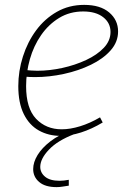

<svg xmlns="http://www.w3.org/2000/svg" viewBox="-20 -550 530 787"><path d="M229 7Q179 7 139.5 -15Q100 -37 77.5 -82.5Q55 -128 55 -197Q55 -259 74 -318.5Q93 -378 128 -425.5Q163 -473 213 -501.5Q263 -530 325 -530Q391 -530 427.5 -499Q464 -468 464 -421Q464 -378 433.5 -343.5Q403 -309 352.5 -284.5Q302 -260 242 -247Q182 -234 124 -234Q111 -234 101 -234.5Q91 -235 80 -236L84 -263Q95 -262 107.5 -261Q120 -260 133 -260Q183 -260 235.5 -271.5Q288 -283 333 -304Q378 -325 405.5 -354Q433 -383 433 -419Q433 -456 403 -479.5Q373 -503 321 -503Q266 -503 222.5 -476.5Q179 -450 148.5 -406Q118 -362 102.5 -307.5Q87 -253 87 -197Q87 -106 128 -63Q169 -20 233 -20Q268 -20 308.5 -32.5Q349 -45 390 -69L401 -48Q356 -21 312 -7Q268 7 229 7ZM212 217Q165 217 140.5 196Q116 175 116 143Q116 115 134 85.5Q152 56 187 29Q222 2 274 -16L284 0Q216 26 180.5 63.5Q145 101 145 134Q145 158 165 174.5Q185 191 224 191Q232 191 242 190Q252 189 262 187V211Q248 213 236 215Q224 217 212 217Z"/></svg>

Font: Bitter Thin ExtraLight
Style: Italic
Weight: 250
Italic angle: -9°
Version: Version 2.002